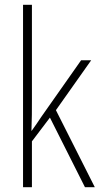

<svg xmlns="http://www.w3.org/2000/svg" viewBox="-20 -780 419 800"><path d="M113 -370V-760H76V0H113V-191L188 -290L334 0H375L213 -321L360 -529H318L152 -293C138 -272 128 -257 112 -235H111C113 -281 113 -322 113 -370Z"/></svg>

Font: Noto Sans Condensed ExtraLight
Style: Regular
Weight: 200
Width: 3
Designer: Monotype Design Team
Foundry: Monotype Imaging Inc.
Version: Version 2.013